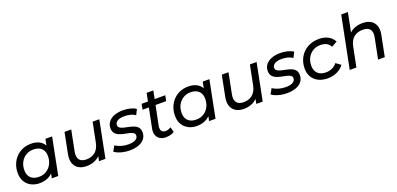

<svg xmlns="http://www.w3.org/2000/svg" viewBox="8 -1662 5345 2588"><g transform="rotate(-20 2680.5 -368.0)"><path d="M272 6Q205 6 152 -21.5Q99 -49 68.5 -100Q38 -151 38 -223Q38 -291 60.5 -348Q83 -405 123.5 -447Q164 -489 219 -512Q274 -535 338 -535Q407 -535 455 -511Q503 -487 529 -440.5Q555 -394 555 -327Q555 -229 521 -153.5Q487 -78 423.5 -36Q360 6 272 6ZM293 -78Q353 -78 400 -107Q447 -136 473.5 -186.5Q500 -237 500 -302Q500 -372 459 -411.5Q418 -451 342 -451Q283 -451 236 -422.5Q189 -394 162 -343.5Q135 -293 135 -227Q135 -158 176 -118Q217 -78 293 -78ZM446 0 474 -137 506 -260 519 -386 547 -530H643L538 0Z M946 6Q878 6 831.5 -22Q785 -50 766 -103.5Q747 -157 762 -233L821 -530H917L858 -232Q844 -161 872.5 -120.5Q901 -80 974 -80Q1049 -80 1100 -122Q1151 -164 1168 -249L1224 -530H1320L1215 0H1123L1153 -152L1170 -111Q1133 -51 1074.5 -22.5Q1016 6 946 6Z M1565 6Q1498 6 1438.5 -11.5Q1379 -29 1347 -55L1390 -131Q1421 -107 1470.5 -92Q1520 -77 1574 -77Q1643 -77 1678 -98Q1713 -119 1713 -155Q1713 -181 1692 -194.5Q1671 -208 1637.5 -215.5Q1604 -223 1566 -230.5Q1528 -238 1495 -252Q1462 -266 1440.5 -292.5Q1419 -319 1419 -363Q1419 -416 1449 -454.5Q1479 -493 1533 -514Q1587 -535 1659 -535Q1711 -535 1761.5 -522.5Q1812 -510 1844 -487L1806 -411Q1773 -434 1732 -443.5Q1691 -453 1650 -453Q1583 -453 1549 -430.5Q1515 -408 1515 -374Q1515 -348 1536 -333.5Q1557 -319 1590.5 -311Q1624 -303 1661.5 -295.5Q1699 -288 1732.5 -274.5Q1766 -261 1787 -235.5Q1808 -210 1808 -166Q1808 -111 1777.5 -72.5Q1747 -34 1692 -14Q1637 6 1565 6Z M2081 6Q2033 6 1998.5 -15Q1964 -36 1949.5 -75Q1935 -114 1945 -167L2041 -646H2137L2041 -169Q2034 -126 2049.5 -100.5Q2065 -75 2108 -75Q2128 -75 2148 -81.5Q2168 -88 2184 -100L2204 -27Q2177 -8 2144.5 -1Q2112 6 2081 6ZM1912 -451 1927 -530H2266L2250 -451Z M2528 6Q2461 6 2408 -21.5Q2355 -49 2324.5 -100Q2294 -151 2294 -223Q2294 -291 2316.5 -348Q2339 -405 2379.5 -447Q2420 -489 2475 -512Q2530 -535 2594 -535Q2663 -535 2711 -511Q2759 -487 2785 -440.5Q2811 -394 2811 -327Q2811 -229 2777 -153.5Q2743 -78 2679.5 -36Q2616 6 2528 6ZM2549 -78Q2609 -78 2656 -107Q2703 -136 2729.5 -186.5Q2756 -237 2756 -302Q2756 -372 2715 -411.5Q2674 -451 2598 -451Q2539 -451 2492 -422.5Q2445 -394 2418 -343.5Q2391 -293 2391 -227Q2391 -158 2432 -118Q2473 -78 2549 -78ZM2702 0 2730 -137 2762 -260 2775 -386 2803 -530H2899L2794 0Z M3202 6Q3134 6 3087.5 -22Q3041 -50 3022 -103.5Q3003 -157 3018 -233L3077 -530H3173L3114 -232Q3100 -161 3128.5 -120.5Q3157 -80 3230 -80Q3305 -80 3356 -122Q3407 -164 3424 -249L3480 -530H3576L3471 0H3379L3409 -152L3426 -111Q3389 -51 3330.5 -22.5Q3272 6 3202 6Z M3821 6Q3754 6 3694.5 -11.5Q3635 -29 3603 -55L3646 -131Q3677 -107 3726.5 -92Q3776 -77 3830 -77Q3899 -77 3934 -98Q3969 -119 3969 -155Q3969 -181 3948 -194.5Q3927 -208 3893.5 -215.5Q3860 -223 3822 -230.5Q3784 -238 3751 -252Q3718 -266 3696.5 -292.5Q3675 -319 3675 -363Q3675 -416 3705 -454.5Q3735 -493 3789 -514Q3843 -535 3915 -535Q3967 -535 4017.5 -522.5Q4068 -510 4100 -487L4062 -411Q4029 -434 3988 -443.5Q3947 -453 3906 -453Q3839 -453 3805 -430.5Q3771 -408 3771 -374Q3771 -348 3792 -333.5Q3813 -319 3846.5 -311Q3880 -303 3917.5 -295.5Q3955 -288 3988.5 -274.5Q4022 -261 4043 -235.5Q4064 -210 4064 -166Q4064 -111 4033.5 -72.5Q4003 -34 3948 -14Q3893 6 3821 6Z M4406 6Q4329 6 4272.5 -22.5Q4216 -51 4185 -102.5Q4154 -154 4154 -223Q4154 -313 4194 -383.5Q4234 -454 4305 -494.5Q4376 -535 4466 -535Q4543 -535 4598 -506.5Q4653 -478 4684 -420L4603 -375Q4583 -414 4546.5 -432.5Q4510 -451 4459 -451Q4399 -451 4352 -422.5Q4305 -394 4278 -343.5Q4251 -293 4251 -227Q4251 -158 4292.5 -118Q4334 -78 4410 -78Q4457 -78 4498.5 -97Q4540 -116 4568 -153L4638 -103Q4602 -52 4540 -23Q4478 6 4406 6Z M5095 -535Q5165 -535 5212 -507Q5259 -479 5277.5 -425.5Q5296 -372 5281 -297L5222 0H5126L5185 -297Q5200 -369 5171 -409Q5142 -449 5067 -449Q4990 -449 4939 -407.5Q4888 -366 4871 -280L4815 0H4719L4867 -742H4963L4890 -378L4868 -419Q4906 -479 4964.5 -507Q5023 -535 5095 -535Z"/></g></svg>

Font: MOST Montserrat Medium
Style: Italic
Weight: 500
Italic angle: -11.3°
Designer: Julieta Ulanovsky
Foundry: Julieta Ulanovsky
Version: Version 8.000;March 11, 2024;FontCreator 15.0.0.2926 64-bit